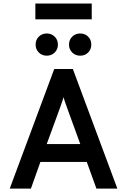

<svg xmlns="http://www.w3.org/2000/svg" viewBox="-20 -1104 744 1124"><path d="M37 0 297.5 -700H406.5L667 0H544.5L488 -156H216.5L161 0ZM253.5 -260.5H450L373 -472Q370 -480.5 366 -492Q362 -503.5 358 -514.8Q354 -526 352 -535Q349.5 -526 345.8 -514.8Q342 -503.5 338 -492Q334 -480.5 331 -472ZM449.5 -778Q421.5 -778 402.8 -796.5Q384 -815 384 -843Q384 -871 402.8 -889.5Q421.5 -908 449.5 -908Q477.5 -908 496 -889.5Q514.5 -871 514.5 -843Q514.5 -815 496 -796.5Q477.5 -778 449.5 -778ZM253.5 -778Q226 -778 207.2 -796.5Q188.5 -815 188.5 -843Q188.5 -871 207.2 -889.5Q226 -908 253.5 -908Q281.5 -908 300.2 -889.5Q319 -871 319 -843Q319 -815 300.2 -796.5Q281.5 -778 253.5 -778ZM187 -991V-1083.5H517V-991Z"/></svg>

Font: Overpass SemiBold
Style: Regular
Weight: 600
Designer: Delve Withrington, Dave Bailey, Thomas Jockin
Foundry: Delve Fonts LLC
Version: Version 4.000